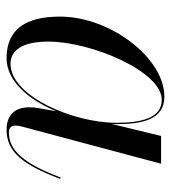

<svg xmlns="http://www.w3.org/2000/svg" viewBox="12 -522 520 584"><g transform="rotate(90 272.0 -230.0)"><path d="M357.5 -324C357.5 -398 346 -470 274 -470C156.5 -470 30.5 -305.5 30.5 -152.5C30.5 -50.5 67.5 10 157 10C227.5 10 284 -58 318.5 -141.5L308.5 -85C307 -78 306.5 -69 306.5 -58C306.5 -18 327.5 10 374.5 10C441 10 481 -38 524 -153L520 -154.5C477.5 -42.5 438 3 382.5 3C367.5 3 362 -5.5 362 -17C362 -21.5 362.5 -27.5 364 -33L478 -460H393.5L357 -309.5C357 -314.5 357.5 -319.5 357.5 -324ZM353.5 -324C353.5 -192.5 272.5 -2 174 -2C133 -2 106.5 -38 106.5 -117C106.5 -247 197 -462 283.5 -462C338.5 -462 353.5 -401.5 353.5 -324Z"/></g></svg>

Font: Bodoni* 36pt
Style: Italic
Weight: 400
Italic angle: -13°
Version: Version 2.3